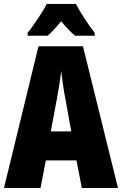

<svg xmlns="http://www.w3.org/2000/svg" viewBox="-20 -947 614 967"><path d="M392.1 0 365.2 -139.2H210.9L184.1 0H0L173.8 -713.9H397.9L574.2 0ZM338.9 -285.2 310.1 -444.8Q302.2 -484.9 297.1 -522Q292 -559.1 288.1 -588.9Q285.2 -560.5 279.3 -523.7Q273.4 -486.8 266.1 -446.8L235.8 -285.2ZM362.3 -927.2Q397.9 -859.4 457 -781.2V-767.1H357.9Q327.6 -791.5 288.1 -840.3Q245.6 -788.1 220.2 -767.1H119.1V-781.2Q132.8 -798.3 152.1 -825.9Q171.4 -853.5 189.2 -881.6Q207 -909.7 215.3 -927.2Z"/></svg>

Font: Open Sans Condensed ExtraBold
Style: Regular
Weight: 800
Width: 3
Designer: Monotype Design Team
Foundry: Monotype Imaging Inc.
Version: Version 3.000; ttfautohint (v1.8.4)